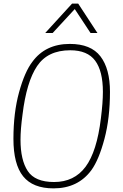

<svg xmlns="http://www.w3.org/2000/svg" viewBox="-20 -1030 676 1058"><path d="M278 -27Q389 -27 451.5 -111Q514 -195 536 -378Q547 -465 547 -524Q547 -638 504.5 -695.5Q462 -753 367 -753Q243 -753 184.5 -666Q126 -579 104 -398Q93 -317 93 -260Q93 -148 133 -87.5Q173 -27 278 -27ZM275 8Q161 8 107.5 -58.5Q54 -125 54 -265Q54 -409 85 -521.5Q116 -634 158 -689Q230 -788 365 -788Q481 -788 533.5 -719.5Q586 -651 586 -524Q586 -379 555.5 -264.5Q525 -150 484 -93Q410 8 275 8ZM517 -848H479L392 -980L270 -848H229L377 -1010H411Z"/></svg>

Font: Tanohe Sans ExtraLight
Style: Italic
Weight: 200
Designer: Village Type and Design LLC & Cristiano Sobral
Foundry: Cooper Hewitt Smithsonian Design Museum
Version: Version 1.00;September 29, 2021;FontCreator 13.0.0.2655 64-b